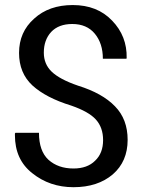

<svg xmlns="http://www.w3.org/2000/svg" viewBox="-20 -742 571 772"><path d="M394.5 -178.7Q394.5 -229.5 365.2 -261.7Q336.9 -293 266.6 -317.4Q165 -348.6 110.4 -398.4Q56.6 -448.2 56.6 -529.3Q56.6 -613.3 117.2 -667Q176.8 -721.7 272.5 -721.7Q371.1 -721.7 430.7 -659.2Q491.2 -596.7 489.3 -508.8Q489.3 -507.8 488.3 -505.9Q464.8 -505.9 393.6 -505.9Q393.6 -567.4 361.3 -606.4Q329.1 -645.5 270.5 -645.5Q215.8 -645.5 185.5 -613.3Q156.2 -581.1 156.2 -530.3Q156.2 -484.4 187.5 -454.1Q219.7 -422.9 293.9 -397.5Q391.6 -367.2 442.4 -314.5Q493.2 -262.7 493.2 -179.7Q493.2 -92.8 433.6 -41Q373 10.7 275.4 10.7Q179.7 10.7 109.4 -45.9Q40 -100.6 40 -198.2Q40 -201.2 40 -205.1Q41 -206.1 42 -208Q65.4 -208 136.7 -208Q136.7 -134.8 174.8 -99.6Q213.9 -64.5 275.4 -64.5Q331.1 -64.5 362.3 -95.7Q394.5 -126 394.5 -178.7Z"/></svg>

Font: Noto Sans Hebrew DECATHLON 
Style: Regular
Weight: 400
Designer: Monotype Design team
Version: Version 1.03 uh